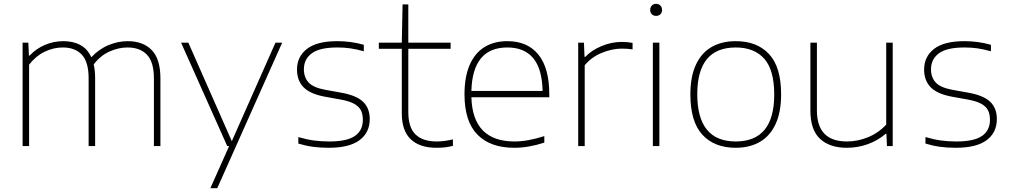

<svg xmlns="http://www.w3.org/2000/svg" viewBox="-20 -763 5276 1003"><path d="M818 -354V0H784V-353Q784 -439 747.8 -477Q711.5 -515 646 -515Q599 -515 551.8 -493.8Q504.5 -472.5 469.5 -426.5Q477 -395 477 -354V0H443V-353Q443 -439 407.8 -477Q372.5 -515 308 -515Q259.5 -515 213.2 -492.8Q167 -470.5 132 -425V0H98V-540H128L131 -473H135Q170 -509.5 215.5 -528.8Q261 -548 311 -548Q363 -548 400.2 -527.5Q437.5 -507 457 -464Q499 -508 548.5 -528Q598 -548 647 -548Q727.5 -548 772.8 -501.2Q818 -454.5 818 -354Z M1419 -540H1454L1115 220H1079L1177 0H1167L926 -540H964L1191 -25.5Z M1538.5 -13V-47Q1583 -34 1620.5 -29Q1658 -24 1700.5 -24Q1792.5 -24 1834 -52.8Q1875.5 -81.5 1875.5 -137Q1875.5 -167.5 1864.8 -187.8Q1854 -208 1828.8 -221.5Q1803.5 -235 1759.5 -243L1676.5 -258Q1600.5 -272 1566 -307Q1531.5 -342 1531.5 -400Q1531.5 -467 1583.5 -507.5Q1635.5 -548 1742.5 -548Q1813.5 -548 1880.5 -529V-495Q1841.5 -506 1810 -510.5Q1778.5 -515 1742.5 -515Q1650 -515 1608.8 -484.5Q1567.5 -454 1567.5 -401Q1567.5 -359 1592 -332.2Q1616.5 -305.5 1678.5 -294L1761.5 -279Q1841 -265 1876.2 -231.8Q1911.5 -198.5 1911.5 -141Q1911.5 -70.5 1858.2 -30.8Q1805 9 1697.5 9Q1652 9 1614 3.8Q1576 -1.5 1538.5 -13Z M2346 -35V-1Q2321.5 5 2302.5 7Q2283.5 9 2260 9Q2172.5 9 2125.8 -35.5Q2079 -80 2079 -171V-508H1959V-540H2079L2083 -740H2113V-540H2334V-508H2113V-177Q2113 -97 2150.8 -60.5Q2188.5 -24 2262 -24Q2281.5 -24 2300.8 -26.5Q2320 -29 2346 -35Z M2849.5 -255H2442.5Q2449 -24 2668.5 -24Q2736.5 -24 2823.5 -52V-18Q2741 9 2666.5 9Q2541 9 2473.8 -60Q2406.5 -129 2406.5 -270Q2406.5 -361.5 2433.5 -423.8Q2460.5 -486 2510.8 -517Q2561 -548 2630.5 -548Q2736 -548 2792.8 -477.5Q2849.5 -407 2849.5 -270ZM2442.5 -288H2814.5Q2812 -403.5 2765.5 -459.2Q2719 -515 2630.5 -515Q2448.5 -515 2442.5 -288Z M3000.5 -540H3030.5L3033.5 -466H3037.5Q3071.5 -501.5 3123.8 -522.8Q3176 -544 3227.5 -544Q3258.5 -544 3284.5 -539V-505Q3260.5 -509 3227.5 -509Q3178 -509 3124 -487Q3070 -465 3034.5 -422V0H3000.5Z M3390.5 0V-540H3424.5V0ZM3376.5 -711Q3376.5 -725 3385.2 -734Q3394 -743 3407.5 -743Q3421 -743 3429.8 -734Q3438.5 -725 3438.5 -711Q3438.5 -697 3429.8 -688.5Q3421 -680 3407.5 -680Q3394 -680 3385.2 -688.5Q3376.5 -697 3376.5 -711Z M3586.5 -270Q3586.5 -364 3616 -426.2Q3645.5 -488.5 3698.5 -518.2Q3751.5 -548 3823.5 -548Q3935 -548 3997.8 -480.2Q4060.5 -412.5 4060.5 -270Q4060.5 -176 4031 -113.5Q4001.5 -51 3948.2 -21Q3895 9 3823.5 9Q3712 9 3649.2 -59.2Q3586.5 -127.5 3586.5 -270ZM4024.5 -269Q4024.5 -398 3972.2 -456.5Q3920 -515 3823.5 -515Q3622.5 -515 3622.5 -271Q3622.5 -24 3823.5 -24Q4024.5 -24 4024.5 -269Z M4213.5 -185V-540H4247.5V-186Q4247.5 -24 4404.5 -24Q4460 -24 4514.2 -46Q4568.5 -68 4609.5 -112V-540H4643.5V0H4613.5L4610.5 -64H4606.5Q4565.5 -28.5 4513.2 -9.8Q4461 9 4403.5 9Q4314 9 4263.8 -37.8Q4213.5 -84.5 4213.5 -185Z M4814.5 -13V-47Q4859 -34 4896.5 -29Q4934 -24 4976.5 -24Q5068.5 -24 5110 -52.8Q5151.5 -81.5 5151.5 -137Q5151.5 -167.5 5140.8 -187.8Q5130 -208 5104.8 -221.5Q5079.5 -235 5035.5 -243L4952.5 -258Q4876.5 -272 4842 -307Q4807.5 -342 4807.5 -400Q4807.5 -467 4859.5 -507.5Q4911.5 -548 5018.5 -548Q5089.5 -548 5156.5 -529V-495Q5117.5 -506 5086 -510.5Q5054.5 -515 5018.5 -515Q4926 -515 4884.8 -484.5Q4843.5 -454 4843.5 -401Q4843.5 -359 4868 -332.2Q4892.5 -305.5 4954.5 -294L5037.5 -279Q5117 -265 5152.2 -231.8Q5187.5 -198.5 5187.5 -141Q5187.5 -70.5 5134.2 -30.8Q5081 9 4973.5 9Q4928 9 4890 3.8Q4852 -1.5 4814.5 -13Z"/></svg>

Font: Encode Sans Expanded Thin
Style: Regular
Weight: 250
Width: 7
Designer: Multiple Designers
Foundry: Impallari Type
Version: Version 2.000